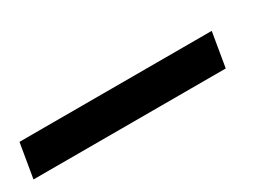

<svg xmlns="http://www.w3.org/2000/svg" viewBox="-8 -146 664 461"><g transform="rotate(-30 324.5 84.5)"><path d="M6 132 22 37H555L539 132Z"/></g></svg>

Font: DM Sans Medium
Style: Italic
Weight: 500
Italic angle: -10°
Designer: Colophon Foundry, Jonny Pinhorn
Foundry: Colophon Foundry
Version: Version 4.004;gftools[0.9.30]